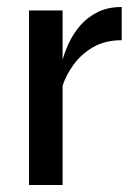

<svg xmlns="http://www.w3.org/2000/svg" viewBox="-20 -529 392 549"><path d="M63 -499H159V-358Q165 -380 177 -406Q189 -432 209 -455.5Q229 -479 258.5 -494Q288 -509 328 -509V-414Q281 -414 247 -394.5Q213 -375 191 -345Q169 -315 159 -284V0H63Z"/></svg>

Font: Syne Medium
Style: Regular
Weight: 500
Designer: Lucas Descroix
Foundry: Bonjour Monde
Version: Version 2.200; ttfautohint (v1.8.4)